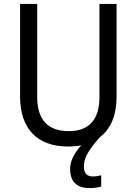

<svg xmlns="http://www.w3.org/2000/svg" viewBox="-20 -734 694 975"><path d="M406 111C406 68 428 29 489 -39C545 -82 572 -153 572 -242V-714H485V-241C485 -132 437 -68 329 -68C223 -68 169 -127 169 -240V-714H82V-243C82 -84 166 10 325 10C350 10 372 8 393 4C363 36 336 79 336 122C336 187 367 221 436 221C459 221 477 218 494 213V156C484 159 470 162 451 162C423 162 406 147 406 111Z"/></svg>

Font: Noto Sans Armenian SemiCondensed
Style: Regular
Weight: 400
Width: 4
Designer: Monotype Design Team
Foundry: Monotype Imaging Inc.
Version: Version 2.008